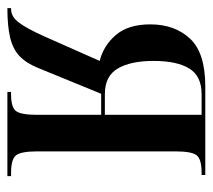

<svg xmlns="http://www.w3.org/2000/svg" viewBox="-48 -528 576 520"><g transform="rotate(90 240.0 -268.0)"><path d="M2 0V-10H5Q25 -10 41 -31Q57 -52 79 -101L145 -250Q104 -260 75 -293.5Q46 -327 46 -387Q46 -453 84.5 -494.5Q123 -536 214 -536H454V-526H448Q411 -526 400.5 -512.5Q390 -499 390 -455V-81Q390 -36 401 -23Q412 -10 448 -10H457V0H229V-10H236Q270 -10 280.5 -23Q291 -36 291 -81V-254H234L164 -83Q151 -51 132 -33Q113 -15 82 -7.5Q51 0 2 0ZM235 -264H291V-526H235Q186 -526 165.5 -492.5Q145 -459 145 -396Q145 -334 165.5 -299Q186 -264 235 -264Z"/></g></svg>

Font: Noto Serif Display ExtraCondensed Medium
Style: Regular
Weight: 500
Width: 2
Designer: Monotype Design Team
Foundry: Monotype Imaging Inc.
Version: Version 2.009